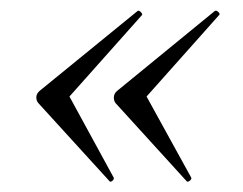

<svg xmlns="http://www.w3.org/2000/svg" viewBox="-20 -385 464 366"><path d="M242.2 -364Q244.4 -366 248.4 -362Q252.4 -358 250.4 -356L112.4 -201L196.4 -47Q198.4 -44 194.4 -40.5Q190.4 -37 188.4 -40L52.6 -189Q48.8 -194 49.3 -200.5Q49.8 -207 55.8 -212ZM389.4 -364Q392.2 -366 396.3 -362Q400.4 -358 397.4 -356L259.4 -201L344.2 -47Q346.2 -44 341.8 -40.5Q337.4 -37 335.4 -40L199.8 -189Q196.6 -194 197.1 -200.5Q197.6 -207 203.6 -212Z"/></svg>

Font: Cormorant Garamond Light
Style: Italic
Weight: 300
Italic angle: -10°
Designer: Christian Thalmann (Catharsis Fonts)
Foundry: Catharsis Fonts
Version: Version 4.001